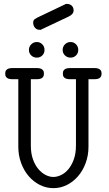

<svg xmlns="http://www.w3.org/2000/svg" viewBox="-20 -964 565 996"><path d="M507 -582Q507 -571 502.5 -565Q498 -559 491.5 -556.5Q485 -554 478 -553.5Q471 -553 466 -553H439V-203Q439 -158 424.5 -118.5Q410 -79 385 -50Q360 -21 327 -4.5Q294 12 257 12Q220 12 187 -4.5Q154 -21 129 -50Q104 -79 89.5 -118.5Q75 -158 75 -203V-553H48Q43 -553 36 -553.5Q29 -554 22.5 -556.5Q16 -559 11.5 -565Q7 -571 7 -582Q7 -593 11.5 -599Q16 -605 22.5 -607.5Q29 -610 36 -610.5Q43 -611 48 -611H167Q172 -611 179 -610.5Q186 -610 192.5 -607.5Q199 -605 203.5 -599Q208 -593 208 -582Q208 -571 203.5 -565Q199 -559 192.5 -556.5Q186 -554 179 -553.5Q172 -553 167 -553H140V-209Q140 -168 151 -137.5Q162 -107 179 -87Q196 -67 216.5 -56.5Q237 -46 257 -46Q276 -46 297 -56Q318 -66 335 -86.5Q352 -107 363 -137.5Q374 -168 374 -209V-553H347Q342 -553 335 -553.5Q328 -554 321.5 -556.5Q315 -559 310.5 -565Q306 -571 306 -582Q306 -593 310.5 -599Q315 -605 321.5 -607.5Q328 -610 335 -610.5Q342 -611 347 -611H466Q471 -611 478 -610.5Q485 -610 491.5 -607.5Q498 -605 502.5 -599Q507 -593 507 -582ZM211 -705Q211 -688 199.5 -676.5Q188 -665 171 -665Q154 -665 142 -676.5Q130 -688 130 -705Q130 -722 142 -734Q154 -746 171 -746Q188 -746 199.5 -734Q211 -722 211 -705ZM386 -705Q386 -688 374.5 -676.5Q363 -665 346 -665Q329 -665 317 -676.5Q305 -688 305 -705Q305 -722 317 -734Q329 -746 346 -746Q363 -746 374.5 -734Q386 -722 386 -705ZM362 -911Q362 -890 336 -878L190 -809Q176 -809 168.5 -814Q161 -819 157.5 -825.5Q154 -832 153 -838Q152 -844 152 -845Q152 -859 160 -864.5Q168 -870 174 -873L323 -944Q336 -944 343.5 -940.5Q351 -937 355 -931.5Q359 -926 360.5 -920.5Q362 -915 362 -911Z"/></svg>

Font: CMU Typewriter Custom
Style: Regular
Weight: 500
Monospace: yes
Version: Version 0.7.0